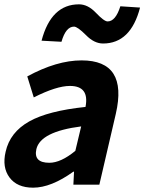

<svg xmlns="http://www.w3.org/2000/svg" viewBox="-33 -853 667 887"><path d="M11 -33Q-24 -80 -7 -152Q13 -242 102 -292Q189 -341 362 -359Q381 -456 290 -456Q228 -456 123 -403L93 -500Q229 -574 344 -574Q559 -574 502 -327L426 0H306L309 -60H306Q203 14 120 14Q46 14 11 -33ZM315 -156 342 -269Q154 -245 135 -164Q121 -101 195 -101Q248 -101 315 -156ZM364 -691Q325 -730 309 -730Q271 -730 251 -660L159 -665Q203 -833 332 -833Q373 -833 410 -794Q448 -754 464 -754Q501 -754 523 -824L614 -818Q571 -652 443 -652Q402 -652 364 -691Z"/></svg>

Font: KaiGen Gothic CN Bold
Style: Bold
Weight: 700
Designer: Ryoko NISHIZUKA  (kana & ideographs); Paul D. Hunt (Latin, Greek & Cyrillic); Wenlong ZHANG  (bopomofo); Sandoll Communi
Foundry: Adobe Systems Incorporated
Version: Version 1.002.20150501